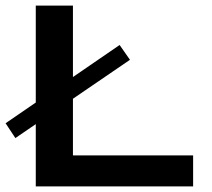

<svg xmlns="http://www.w3.org/2000/svg" viewBox="-51 -667 758 687"><path d="M210 -647V-111H640V0H77V-647ZM377 -506 414 -453 4 -173 -31 -226Z"/></svg>

Font: Syne
Style: Bold
Weight: 700
Designer: Lucas Descroix
Foundry: Bonjour Monde
Version: Version 2.200